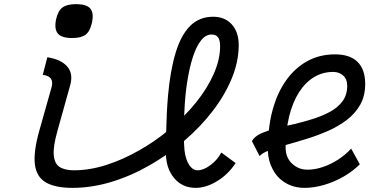

<svg xmlns="http://www.w3.org/2000/svg" viewBox="-20 -895 1840 929"><path d="M330 14Q248 14 202.5 -12Q157 -38 149 -98.5Q141 -159 170 -262L229 -471Q237 -498 227 -513.5Q217 -529 187 -533L209 -618Q274 -608 304.5 -574Q335 -540 320 -484L258 -262Q237 -188 240 -146Q243 -104 268 -87.5Q293 -71 338 -71Q414 -71 495 -97Q576 -123 656 -169Q723 -207 784 -256Q786 -352 793 -433Q804 -555 830 -640.5Q856 -726 900.5 -770Q945 -814 1011 -814Q1068 -814 1101.5 -777Q1135 -740 1135 -677Q1135 -598 1102 -517Q1069 -436 1010 -359Q951 -282 873 -215Q872 -213 870 -212Q871 -203 871 -194Q872 -140 890.5 -105.5Q909 -71 936 -71Q964 -71 997.5 -95.5Q1031 -120 1051 -157L1120 -106Q1084 -51 1030.5 -18.5Q977 14 927 14Q862 14 823 -33Q786 -76 783 -145Q745 -119 705 -96Q615 -44 519.5 -15Q424 14 330 14ZM871 -335Q902 -366 929 -400Q983 -467 1014 -537Q1045 -607 1045 -671Q1045 -701 1035 -714.5Q1025 -728 1003 -728Q975 -728 952 -698.5Q929 -669 912.5 -617Q896 -565 885.5 -497Q875 -429 872 -352Q871 -343 871 -335ZM329 -711Q279 -711 260.5 -732Q242 -753 251 -800Q260 -842 282 -858.5Q304 -875 348 -875Q398 -875 416.5 -854Q435 -833 425 -786Q416 -744 394.5 -727.5Q373 -711 329 -711Z M1679 -176 1721 -100Q1687 -66 1641.5 -40Q1596 -14 1547 0Q1498 14 1454 14Q1402 14 1361.5 -10Q1321 -34 1299 -77Q1278 -116 1276 -165Q1249 -154 1236 -140L1199 -212Q1210 -233 1240 -248Q1258 -256 1281 -264Q1286 -316 1299 -363Q1322 -447 1365 -507Q1408 -567 1467.5 -599.5Q1527 -632 1601 -632Q1673 -632 1710 -595.5Q1747 -559 1747 -489Q1747 -431 1723 -388.5Q1699 -346 1658.5 -315Q1618 -284 1568 -262Q1518 -240 1466.5 -224Q1415 -208 1368 -195Q1365 -194 1362 -193Q1362 -187 1362 -180Q1362 -133 1393 -103.5Q1424 -74 1468 -74Q1504 -74 1542.5 -87Q1581 -100 1617 -123.5Q1653 -147 1679 -176ZM1370 -287Q1385 -290 1401 -294Q1448 -305 1494 -319.5Q1540 -334 1577.5 -354.5Q1615 -375 1637.5 -405.5Q1660 -436 1660 -480Q1660 -512 1640.5 -529.5Q1621 -547 1592 -547Q1541 -547 1499 -521.5Q1457 -496 1426.5 -448Q1396 -400 1379 -332Q1374 -310 1370 -287Z"/></svg>

Font: Victor Mono Thin SemiBold
Style: Italic
Weight: 600
Italic angle: -12°
Monospace: yes
Version: Version 1.561;gftools[0.9.30]